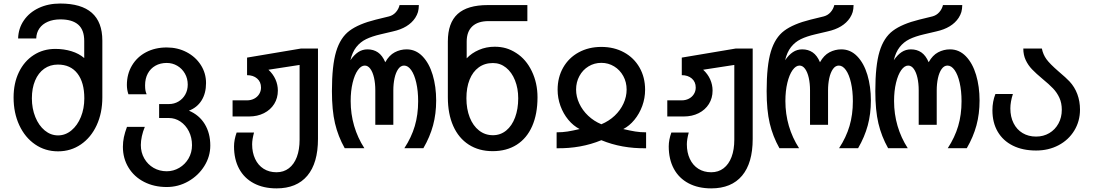

<svg xmlns="http://www.w3.org/2000/svg" viewBox="-20 -818 6040 1060"><path d="M55 -280Q55 -358.5 84.2 -419.2Q113.5 -480 166 -514Q218.5 -548 285.5 -548Q333 -548 374.5 -535.2Q416 -522.5 445 -497.5V-592Q445 -653 411.8 -682Q378.5 -711 313.5 -711Q274 -711 244 -698Q214 -685 197.5 -661.2Q181 -637.5 180 -605.5H80Q81.5 -661.5 111.8 -705.5Q142 -749.5 194.2 -774Q246.5 -798.5 312.5 -798.5Q545 -798.5 545 -594V-280Q545 -194.5 513.8 -126.8Q482.5 -59 426.8 -20.8Q371 17.5 300.5 17.5Q229.5 17.5 173.8 -20.8Q118 -59 86.5 -126.8Q55 -194.5 55 -280ZM445.5 -275Q445.5 -363 407.5 -412.2Q369.5 -461.5 299.5 -461.5Q256.5 -461.5 224 -438.5Q191.5 -415.5 173.8 -373.2Q156 -331 156 -275Q156 -219 175 -172Q194 -125 227 -97.8Q260 -70.5 300.5 -70.5Q341 -70.5 374.2 -98Q407.5 -125.5 426.5 -172.2Q445.5 -219 445.5 -275Z M658.5 -7.5Q658.5 -34.5 664 -60.8Q669.5 -87 681 -117.5H779.5Q769 -92.5 763.2 -66Q757.5 -39.5 757.5 -17.5Q757.5 23.5 776.5 56.8Q795.5 90 828 108.8Q860.5 127.5 900.5 127.5Q937.5 127.5 969.8 108.5Q1002 89.5 1021 56.8Q1040 24 1040 -16.5Q1040 -58.5 1022.8 -92.8Q1005.5 -127 976.2 -146.8Q947 -166.5 912.5 -166.5H858.5V-243.5H912.5Q941.5 -243.5 965.2 -257.5Q989 -271.5 1002.8 -296Q1016.5 -320.5 1016.5 -351Q1016.5 -384.5 1000.8 -412Q985 -439.5 958.5 -455Q932 -470.5 900.5 -470.5Q865 -470.5 838 -455.2Q811 -440 796 -412.2Q781 -384.5 781 -347Q781 -330 782.8 -319.8Q784.5 -309.5 789.5 -297.5H689Q680.5 -322 680.5 -349Q680.5 -409 708.5 -456.2Q736.5 -503.5 786.5 -529.8Q836.5 -556 900.5 -556Q961 -556 1010.5 -530Q1060 -504 1088.8 -459Q1117.5 -414 1117.5 -359.5Q1117.5 -303 1092.8 -263.5Q1068 -224 1023 -207Q1080 -183 1110.5 -132.8Q1141 -82.5 1141 -14.5Q1141 46 1108 98.8Q1075 151.5 1019.8 183Q964.5 214.5 900.5 214.5Q830.5 214.5 775.5 186.2Q720.5 158 689.5 107.2Q658.5 56.5 658.5 -7.5Z M1272 -10Q1272 -46 1286.5 -86.5H1382.5Q1372 -48 1372 -21.5Q1372 24 1388.5 59.2Q1405 94.5 1435.5 113.8Q1466 133 1506.5 133Q1546 133 1574.8 111Q1603.5 89 1618.8 48.5Q1634 8 1634 -47V-459.5L1462 -433Q1487.5 -409.5 1500.8 -379.8Q1514 -350 1514 -318Q1514 -276.5 1493.8 -244Q1473.5 -211.5 1437.2 -193.2Q1401 -175 1355.5 -175H1264V-264H1343.5Q1365.5 -264 1383.2 -273.2Q1401 -282.5 1411 -298.8Q1421 -315 1421 -334.5Q1421 -366 1399.5 -384.5Q1378 -403 1344 -403V-500L1641.5 -550H1735.5V-51Q1735.5 82 1676.8 152Q1618 222 1506.5 222Q1434.5 222 1381.5 194Q1328.5 166 1300.2 113.8Q1272 61.5 1272 -10Z M1812.5 -315Q1812.5 -456.5 1835.8 -533.5Q1859 -610.5 1909.5 -648.2Q1960 -686 2054.5 -709.5L2128 -727.5Q2150.5 -733.5 2165.8 -751Q2181 -768.5 2186 -790H2292.5Q2292 -767 2287.5 -751.5Q2283 -736 2272.5 -719.5Q2235.5 -663.5 2149 -644.5L2081 -628.5Q2033.5 -617.5 2001.2 -601.8Q1969 -586 1947 -558Q1925 -530 1914.5 -485.5Q1934.5 -515 1957.5 -530.2Q1980.5 -545.5 2009 -545.5Q2042 -545.5 2066.5 -528.8Q2091 -512 2107 -474.5Q2128.5 -513 2159.2 -529.2Q2190 -545.5 2225 -545.5Q2275.5 -545.5 2312.5 -507.2Q2349.5 -469 2368.8 -404.5Q2388 -340 2388 -263Q2388 -189.5 2370.8 -125.8Q2353.5 -62 2317.5 0H2212.5Q2251.5 -59.5 2270 -122.2Q2288.5 -185 2288.5 -259Q2288.5 -316 2278.2 -361Q2268 -406 2250.2 -431Q2232.5 -456 2211 -456Q2192 -456 2178.5 -436.8Q2165 -417.5 2158.2 -386.2Q2151.5 -355 2151.5 -319.5V-129H2052V-319.5Q2052 -357.5 2045 -388.5Q2038 -419.5 2024.8 -437.8Q2011.5 -456 1994 -456Q1973.5 -456 1955.5 -430.8Q1937.5 -405.5 1926.8 -360.8Q1916 -316 1916 -260Q1916 -189 1935.2 -123Q1954.5 -57 1991.5 0H1883Q1846.5 -65 1829.5 -137Q1812.5 -209 1812.5 -315Z M2452.5 -281V-589Q2452.5 -691.5 2506.5 -740.8Q2560.5 -790 2673 -790H2891.5V-701.5H2678Q2618 -701.5 2587.2 -672.2Q2556.5 -643 2556.5 -588V-496Q2583.5 -525 2624 -542.5Q2664.5 -560 2711 -560Q2744.5 -560 2773.2 -551.8Q2802 -543.5 2830.5 -525Q2884.5 -490.5 2916 -425Q2947.5 -359.5 2947.5 -281Q2947.5 -188.5 2918 -121.5Q2888.5 -54.5 2832.8 -19Q2777 16.5 2700 16.5Q2624 16.5 2568 -19.5Q2512 -55.5 2482.2 -122.5Q2452.5 -189.5 2452.5 -281ZM2841 -275.5Q2841 -330 2823.2 -374.5Q2805.5 -419 2773.8 -444.5Q2742 -470 2701.5 -470Q2656 -470 2623 -446Q2590 -422 2572.5 -378.2Q2555 -334.5 2555 -275.5Q2555 -216.5 2573.2 -170Q2591.5 -123.5 2624.8 -97.5Q2658 -71.5 2701.5 -71.5Q2743 -71.5 2774.8 -97.5Q2806.5 -123.5 2823.8 -170Q2841 -216.5 2841 -275.5Z M3180 -105.5Q3145 -123.5 3117.5 -156.8Q3090 -190 3074.2 -233.2Q3058.5 -276.5 3058.5 -322.5Q3058.5 -391 3089.2 -445Q3120 -499 3175 -529Q3230 -559 3300 -559Q3370 -559 3425 -529Q3480 -499 3510.8 -445Q3541.5 -391 3541.5 -322.5Q3541.5 -276 3525.8 -233Q3510 -190 3482.5 -156.5Q3455 -123 3421 -105.5Q3460 -96.5 3487.2 -92Q3514.5 -87.5 3547 -87.5V0.5Q3412.5 2.5 3300 -44Q3187.5 2.5 3053 0.5V-87.5Q3086 -87.5 3113.8 -92Q3141.5 -96.5 3180 -105.5ZM3300 -132Q3342 -149.5 3373.5 -179.2Q3405 -209 3422.2 -246.5Q3439.5 -284 3439.5 -323.5Q3439.5 -364.5 3421 -398.2Q3402.5 -432 3370.5 -451.5Q3338.5 -471 3300 -471Q3261 -471 3229 -451.5Q3197 -432 3178.8 -398.2Q3160.5 -364.5 3160.5 -323.5Q3160.5 -284.5 3178 -246.8Q3195.5 -209 3227.2 -179Q3259 -149 3300 -132Z M3672 -10Q3672 -46 3686.5 -86.5H3782.5Q3772 -48 3772 -21.5Q3772 24 3788.5 59.2Q3805 94.5 3835.5 113.8Q3866 133 3906.5 133Q3946 133 3974.8 111Q4003.5 89 4018.8 48.5Q4034 8 4034 -47V-459.5L3862 -433Q3887.5 -409.5 3900.8 -379.8Q3914 -350 3914 -318Q3914 -276.5 3893.8 -244Q3873.5 -211.5 3837.2 -193.2Q3801 -175 3755.5 -175H3664V-264H3743.5Q3765.5 -264 3783.2 -273.2Q3801 -282.5 3811 -298.8Q3821 -315 3821 -334.5Q3821 -366 3799.5 -384.5Q3778 -403 3744 -403V-500L4041.5 -550H4135.5V-51Q4135.5 82 4076.8 152Q4018 222 3906.5 222Q3834.5 222 3781.5 194Q3728.5 166 3700.2 113.8Q3672 61.5 3672 -10Z M4212.5 -315Q4212.5 -456.5 4235.8 -533.5Q4259 -610.5 4309.5 -648.2Q4360 -686 4454.5 -709.5L4528 -727.5Q4550.5 -733.5 4565.8 -751Q4581 -768.5 4586 -790H4692.5Q4692 -767 4687.5 -751.5Q4683 -736 4672.5 -719.5Q4635.5 -663.5 4549 -644.5L4481 -628.5Q4433.5 -617.5 4401.2 -601.8Q4369 -586 4347 -558Q4325 -530 4314.5 -485.5Q4334.5 -515 4357.5 -530.2Q4380.5 -545.5 4409 -545.5Q4442 -545.5 4466.5 -528.8Q4491 -512 4507 -474.5Q4528.5 -513 4559.2 -529.2Q4590 -545.5 4625 -545.5Q4675.5 -545.5 4712.5 -507.2Q4749.5 -469 4768.8 -404.5Q4788 -340 4788 -263Q4788 -189.5 4770.8 -125.8Q4753.5 -62 4717.5 0H4612.5Q4651.5 -59.5 4670 -122.2Q4688.5 -185 4688.5 -259Q4688.5 -316 4678.2 -361Q4668 -406 4650.2 -431Q4632.5 -456 4611 -456Q4592 -456 4578.5 -436.8Q4565 -417.5 4558.2 -386.2Q4551.5 -355 4551.5 -319.5V-129H4452V-319.5Q4452 -357.5 4445 -388.5Q4438 -419.5 4424.8 -437.8Q4411.5 -456 4394 -456Q4373.5 -456 4355.5 -430.8Q4337.5 -405.5 4326.8 -360.8Q4316 -316 4316 -260Q4316 -189 4335.2 -123Q4354.5 -57 4391.5 0H4283Q4246.5 -65 4229.5 -137Q4212.5 -209 4212.5 -315Z M4812.5 -315Q4812.5 -456.5 4835.8 -533.5Q4859 -610.5 4909.5 -648.2Q4960 -686 5054.5 -709.5L5128 -727.5Q5150.5 -733.5 5165.8 -751Q5181 -768.5 5186 -790H5292.5Q5292 -767 5287.5 -751.5Q5283 -736 5272.5 -719.5Q5235.5 -663.5 5149 -644.5L5081 -628.5Q5033.5 -617.5 5001.2 -601.8Q4969 -586 4947 -558Q4925 -530 4914.5 -485.5Q4934.5 -515 4957.5 -530.2Q4980.5 -545.5 5009 -545.5Q5042 -545.5 5066.5 -528.8Q5091 -512 5107 -474.5Q5128.5 -513 5159.2 -529.2Q5190 -545.5 5225 -545.5Q5275.5 -545.5 5312.5 -507.2Q5349.5 -469 5368.8 -404.5Q5388 -340 5388 -263Q5388 -189.5 5370.8 -125.8Q5353.5 -62 5317.5 0H5212.5Q5251.5 -59.5 5270 -122.2Q5288.5 -185 5288.5 -259Q5288.5 -316 5278.2 -361Q5268 -406 5250.2 -431Q5232.5 -456 5211 -456Q5192 -456 5178.5 -436.8Q5165 -417.5 5158.2 -386.2Q5151.5 -355 5151.5 -319.5V-129H5052V-319.5Q5052 -357.5 5045 -388.5Q5038 -419.5 5024.8 -437.8Q5011.5 -456 4994 -456Q4973.5 -456 4955.5 -430.8Q4937.5 -405.5 4926.8 -360.8Q4916 -316 4916 -260Q4916 -189 4935.2 -123Q4954.5 -57 4991.5 0H4883Q4846.5 -65 4829.5 -137Q4812.5 -209 4812.5 -315Z M5459 -209Q5459 -257.5 5475.5 -299H5572Q5558 -255.5 5558 -219.5Q5558 -173 5575.8 -137.8Q5593.5 -102.5 5625.8 -83.2Q5658 -64 5700 -64Q5740.5 -64 5772.8 -83Q5805 -102 5823.5 -135.8Q5842 -169.5 5842 -212Q5842 -249 5828.8 -278Q5815.5 -307 5793.5 -330Q5771.5 -353 5735.5 -382.5Q5699.5 -412.5 5677.8 -435.2Q5656 -458 5642.8 -486.2Q5629.5 -514.5 5629.5 -550H5732Q5738.5 -517 5757.2 -491.2Q5776 -465.5 5822 -425.5Q5868 -386.5 5884.5 -368.5Q5913 -338 5927.8 -298.2Q5942.5 -258.5 5942.5 -213Q5942.5 -149 5911 -97.2Q5879.5 -45.5 5824.2 -16.2Q5769 13 5700 13Q5626 13 5571.8 -14Q5517.5 -41 5488.2 -91Q5459 -141 5459 -209Z"/></svg>

Font: JuliaMono Medium
Style: Regular
Weight: 500
Monospace: yes
Designer: cormullion
Foundry: corm
Version: Version 0.054; ttfautohint (v1.8.4)